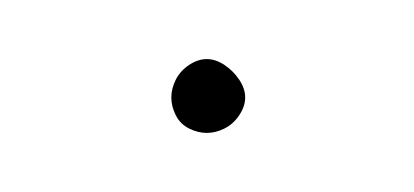

<svg xmlns="http://www.w3.org/2000/svg" viewBox="-20 -803 140 65"><path d="M38 -770Q38 -767 39.5 -764Q41 -761 44 -759.5Q47 -758 50 -758Q53 -758 56 -759.5Q59 -761 61 -764Q63 -767 63 -770Q63 -773 61 -776Q59 -779 56 -781Q53 -783 50 -783Q47 -783 44 -781Q41 -779 39.5 -776Q38 -773 38 -770Z"/></svg>

Font: Linefont Thin
Style: Regular
Weight: 100
Monospace: yes
Version: Version 3.002;gftools[0.9.33]